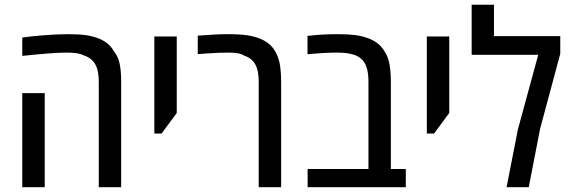

<svg xmlns="http://www.w3.org/2000/svg" viewBox="-20 -783 2392 803"><path d="M393.1 0V-441.4Q393.1 -488.8 377.9 -514.9Q362.8 -541 330.1 -551.3Q317.4 -558.1 299.1 -560.5Q280.8 -563 257.8 -563Q230 -563 186.8 -559.8Q143.6 -556.6 73.2 -549.3V-626Q92.3 -628.9 112.3 -630.9Q132.3 -632.8 153.3 -634.8Q187.5 -637.7 214.8 -638.9Q242.2 -640.1 264.2 -640.1Q310.5 -640.1 340.8 -635.7Q371.1 -631.3 396.5 -620.6Q416.5 -611.8 431.2 -599.6Q445.8 -587.4 456.1 -568.8Q474.1 -546.9 480.5 -516.1Q486.8 -485.4 486.8 -441.4V0ZM73.2 0V-393.6H167V0Z M625.5 -224.6V-630.4H719.2V-310.5L655.8 -224.6Z M1062 0V-441.4Q1062 -488.3 1047.4 -514.2Q1032.7 -540 1001.5 -550.3Q989.7 -557.6 973.4 -560.3Q957 -563 937.5 -563Q921.4 -563 897.9 -562.3Q874.5 -561.5 850.1 -559.8Q825.7 -558.1 807.1 -556.6V-633.8Q842.8 -636.7 874 -638.4Q905.3 -640.1 931.6 -640.1Q981.9 -640.1 1013.4 -635.5Q1044.9 -630.9 1070.3 -620.1Q1095.2 -609.4 1111.8 -593.3Q1128.4 -577.1 1139.2 -551.8Q1148.4 -530.3 1152.1 -503.2Q1155.8 -476.1 1155.8 -441.4V0Z M1266.6 0V-76.2H1521V-441.4Q1521 -497.1 1502 -524.4Q1482.9 -551.8 1441.4 -558.6Q1431.2 -561 1418.9 -562Q1406.7 -563 1392.6 -563Q1364.7 -563 1336.7 -561.5Q1308.6 -560.1 1266.1 -556.2V-632.8Q1297.4 -636.7 1328.6 -638.4Q1359.9 -640.1 1392.6 -640.1Q1434.6 -640.1 1463.4 -636.5Q1492.2 -632.8 1515.6 -624.5Q1543 -615.2 1561.5 -599.9Q1580.1 -584.5 1591.3 -562.5Q1600.1 -549.3 1605.2 -530.5Q1610.4 -511.7 1612.5 -489.3Q1614.7 -466.8 1614.7 -442.9V-76.2H1677.2V0Z M1765.1 -224.6V-630.4H1858.9V-310.5L1795.4 -224.6Z M2098.6 0 2146 -241.7 2231 -553.7H1952.6V-763.2H2045.9V-631.8H2323.2V-558.1L2238.8 -244.1L2191.4 0Z"/></svg>

Font: Open Sans SemiCondensed Medium
Style: Regular
Weight: 500
Width: 4
Designer: Monotype Design Team
Foundry: Monotype Imaging Inc.
Version: Version 3.000